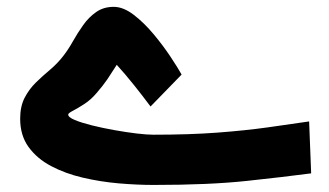

<svg xmlns="http://www.w3.org/2000/svg" viewBox="-20 -538 957 558"><path d="M425.8 -146.5Q531.2 -146.5 612.1 -152.6Q692.9 -158.7 757.3 -167.7Q821.8 -176.8 878.4 -185.1L884.3 -34.2Q806.2 -23.9 697 -12.2Q587.9 -0.5 426.8 -0.5Q378.4 -0.5 325 -5.1Q271.5 -9.8 220.5 -21.7Q169.4 -33.7 128.4 -55.4Q87.4 -77.1 63 -110.8Q38.6 -144.5 38.6 -192.9Q38.6 -228.5 51.5 -253.7Q64.5 -278.8 84.2 -298.1Q104 -317.4 125.5 -335.4Q147 -353.5 163.6 -375Q178.2 -393.6 191.9 -418Q205.6 -442.4 221.9 -465.3Q238.3 -488.3 259.8 -503.2Q281.2 -518.1 310.5 -518.1Q338.4 -518.1 368.7 -494.9Q398.9 -471.7 426.8 -438.2Q454.6 -404.8 476.1 -372.3Q497.6 -339.8 507.8 -321.3L417.5 -228.5Q395 -258.8 369.6 -290.5Q344.2 -322.3 319.3 -349.6Q304.2 -325.7 292 -307.6Q279.8 -289.6 260.7 -267.6Q244.1 -248 224.9 -235.6Q205.6 -223.1 191.9 -216.1Q178.2 -209 178.2 -205.1Q178.2 -197.3 197.5 -189.2Q216.8 -181.2 247.3 -173.6Q277.8 -166 312 -159.9Q346.2 -153.8 376.7 -150.1Q407.2 -146.5 425.8 -146.5Z"/></svg>

Font: Vazirmatn RD UI FD Black
Style: Regular
Weight: 900
Designer: Saber Rastikerdar
Foundry: Saber Rastikerdar
Version: Version 33.003